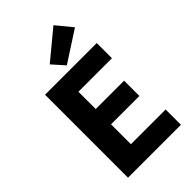

<svg xmlns="http://www.w3.org/2000/svg" viewBox="-297 -1117 1216 1216"><g transform="rotate(-45 311.5 -508.5)"><path d="M89 0V-743H552V-607H252V-452H506V-315H252V-137H563V0ZM318 -777 246 -858 438 -1017 525 -911Z"/></g></svg>

Font: Noto Sans SC ExtraBold
Style: Regular
Weight: 800
Designer: Ryoko NISHIZUKA 西塚涼子 (kana, bopomofo & ideographs); Paul D. Hunt (Latin, Greek & Cyrillic); Sandoll Communications 산돌커뮤니
Foundry: Adobe
Version: Version 2.004-H2;hotconv 1.0.118;makeotfexe 2.5.65603